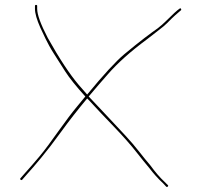

<svg xmlns="http://www.w3.org/2000/svg" viewBox="-20 -710 807 782"><path d="M717.2 -674C715.5 -676.7 713.7 -677 711.7 -675C702.8 -669.4 683.4 -651.8 653.7 -622C645.7 -614 635.3 -605 622.7 -595C596.7 -577 549.2 -541.8 486.3 -489.2C452.2 -460.7 401.7 -405.9 335 -325C322.5 -339 310.8 -352.3 300 -365C264.7 -406.7 222.2 -470.3 174.4 -556C145.7 -611.3 131.4 -650.6 131.4 -674V-686C131.4 -688.7 129.9 -690 126.9 -690C123.9 -690 122.4 -688.7 122.4 -686V-674C122.4 -655.7 129.7 -630 144.4 -597C149.7 -585 156.9 -569.8 165.9 -551.5C174.9 -533.2 185.4 -513.5 198.8 -492.5C212.1 -471.5 227.5 -447.3 245.1 -419.8C262.7 -392.3 290.2 -358.1 327.5 -317C323.3 -311.7 311.7 -297.5 292.5 -274.5C273.3 -251.5 248.8 -219 218.8 -177C188.8 -135 163.7 -100.2 140.4 -72.5C117.1 -44.8 98.4 -23.3 84.4 -8L63.4 16C61.4 18 61.6 20 63.9 22C66.2 24 68.4 24 70.4 22L91.4 -2C105.4 -17.3 124.1 -39 147.4 -67C170.7 -95 198.1 -130.6 229.4 -173.8C260.6 -216.9 295.8 -262 335 -309C340 -304.3 349.2 -294.7 362.5 -280C375.8 -265.3 402.2 -237.5 441.5 -196.6C480.9 -155.7 512.9 -119.5 537.5 -88C554.2 -66.7 571.3 -45.5 588.9 -24.6C604.9 -3.6 622.9 16.9 644.7 37L656.7 50C658.7 52 660.8 52 663.2 50C665.5 48 665.7 46 663.7 44L650.7 31C631 12.9 611.9 -9.8 591.9 -37C578.1 -53 562.9 -71.7 546.3 -93C529.6 -114.3 511 -136 490.6 -158C470.2 -180 448.5 -203.2 425.6 -227.5C402.7 -251.8 384.4 -271.3 370.6 -286C356.9 -300.7 347.1 -311 341.3 -317C368.8 -349.7 394.6 -379.7 418.8 -407C458.5 -452.8 511.6 -500.3 578.1 -549.5C599.8 -565.8 615.2 -578.8 628.2 -588.5C641.2 -598.2 651.8 -607.2 660.2 -615.5C668.5 -623.8 675.5 -630.8 681.1 -636.4C686.7 -642 698.6 -652.5 716.7 -668C718.7 -669.3 718.8 -671.3 717.2 -674Z"/></svg>

Font: Proton
Style: LitExt
Weight: 500
Version: Version 1.017